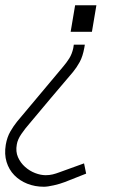

<svg xmlns="http://www.w3.org/2000/svg" viewBox="-50 -484 462 731"><path d="M317 -464 300 -363H219L236 -464ZM-28 67Q-23 38 -10.5 16.5Q2 -5 15 -21L191 -231Q203 -245 213.5 -261.5Q224 -278 229 -301L231 -314H273L271 -302Q265 -269 253.5 -248Q242 -227 228 -210Q186 -161 144 -111Q102 -61 61 -12Q46 5 31.5 26Q17 47 14 66Q9 93 18.5 114.5Q28 136 45.5 151.5Q63 167 84 175Q105 183 124 183Q138 183 150.5 180Q163 177 176 172L270 138L278 177L197 209Q179 216 155 221.5Q131 227 117 227Q83 227 54 215.5Q25 204 4.5 183Q-16 162 -25 132.5Q-34 103 -28 67Z"/></svg>

Font: Marvel
Style: Bold Italic
Weight: 700
Italic angle: -12°
Designer: Carolina Trebol
Foundry: Carolina Trebol
Version: Version 1.001